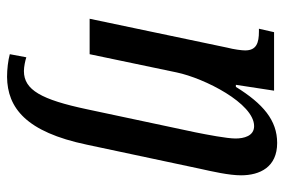

<svg xmlns="http://www.w3.org/2000/svg" viewBox="-154 -432 825 558"><g transform="rotate(90 259.0 -152.5)"><path d="M203 240C293 239 363 185 400 8L470 -321C478 -357 489 -405 489 -440C489 -495 465 -545 395 -545C329 -545 281 -504 232 -425H226L243 -536H73L63 -492H71C104 -492 126 -485 126 -452C126 -442 123 -419 118 -400L34 0H137L190 -253C207 -334 280 -478 346 -478C375 -478 382 -448 382 -424C382 -399 371 -342 364 -307L297 8C269 140 241 191 186 191C173 191 155 187 146 184L137 232C155 237 181 240 203 240Z"/></g></svg>

Font: Noto Serif Condensed Medium
Style: Italic
Weight: 500
Width: 3
Italic angle: -12°
Designer: Monotype Design Team
Foundry: Monotype Imaging Inc.
Version: Version 2.013